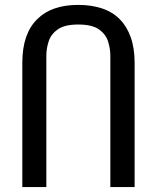

<svg xmlns="http://www.w3.org/2000/svg" viewBox="-20 -763 640 783"><path d="M71 -506Q71 -567 86.5 -611.5Q102 -656 132 -685Q190 -743 299 -743Q352 -743 395 -729Q438 -715 468 -685Q497 -656 513 -611.5Q529 -567 529 -506V0H430V-536Q430 -565 420.5 -594.5Q411 -624 383 -643.5Q355 -663 299 -663Q244 -663 216 -643.5Q188 -624 178.5 -594.5Q169 -565 169 -536V0H71Z"/></svg>

Font: PlemolJP35 Console
Style: Regular
Weight: 400
Version: v2.0.3; ttfautohint (v1.8.4.7-5d5b-dirty) -l 6 -r 45 -G 200 